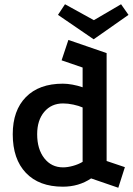

<svg xmlns="http://www.w3.org/2000/svg" viewBox="-20 -860 628 904"><path d="M537 24 409 -20Q351 19 276 19Q164 19 102 -46Q40 -111 40 -228Q40 -340 102 -403Q164 -466 276 -466Q297 -466 321.5 -461.5Q346 -457 369 -449V-542L270 -576L302 -672L482 -610V-102L568 -73ZM277 -72Q298 -72 323.5 -79Q349 -86 369 -98V-354Q351 -362 325.5 -367.5Q300 -373 277 -373Q222 -373 188.5 -333.5Q155 -294 155 -228Q155 -158 188.5 -115Q222 -72 277 -72ZM421 -675 253 -790 286 -840 422 -765 550 -840 585 -790Z"/></svg>

Font: Podkova
Style: Bold
Weight: 700
Designer: Ilya Yudin
Foundry: Cyreal (www.cyreal.org)
Version: Version 2.102; ttfautohint (v1.8.1.43-b0c9)